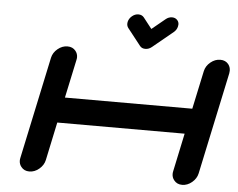

<svg xmlns="http://www.w3.org/2000/svg" viewBox="-59 -992 1319 1064"><g transform="rotate(5 600.0 -460.0)"><path d="M1198.2 -638.2 1077.6 -71.3Q1071.3 -42 1046.1 -21Q1021 0 991.7 0Q962.4 0 946.3 -21Q934.1 -36.1 934.1 -55.7Q934.1 -63 936 -71.3L981 -283.7H272.5L227.5 -71.3Q221.2 -42 196 -21Q170.9 0 141.6 0Q112.3 0 96.2 -21Q84 -36.1 84 -55.7Q84 -63 85.9 -71.3L206.5 -638.2Q212.9 -667.5 238 -688.2Q263.2 -709 292.5 -709Q321.8 -709 337.9 -688.5Q350.1 -673.3 350.1 -653.8Q350.1 -646.5 348.1 -638.2L302.7 -425.3H1011.2L1056.6 -638.2Q1063 -667.5 1088.1 -688.2Q1113.3 -709 1142.6 -709Q1171.9 -709 1188 -688.5Q1199.7 -673.3 1199.7 -653.3Q1199.7 -646 1198.2 -638.2ZM892.6 -873Q888.7 -853.5 872.1 -839.8L758.8 -746.6Q742.2 -732.9 722.7 -732.9Q703.1 -732.9 692.4 -746.6L619.1 -839.8Q611.3 -850.1 611.3 -863.3Q611.3 -867.7 612.3 -873Q616.7 -892.6 633.1 -906.2Q649.4 -919.9 668.5 -919.9Q688 -919.9 699.2 -906.2L746.6 -845.7L820.3 -906.2Q836.4 -919.9 856 -919.9Q875 -919.9 886.2 -906.2Q894 -896.5 894 -883.8Q894 -878.9 892.6 -873Z"/></g></svg>

Font: Robtronika
Style: Italic
Weight: 400
Italic angle: -12°
Designer: GGBot
Version: 1.00